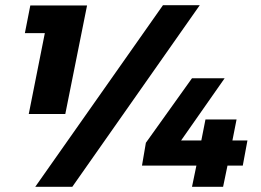

<svg xmlns="http://www.w3.org/2000/svg" viewBox="-20 -721 1009 741"><path d="M97 -700H316L232 -281H91L153 -593H76ZM935 -179 917 -82H858L841 0H721L738 -82H528L543 -170L721 -419H847L679 -179H757L773 -260H893L877 -179ZM259 0H116L609 -701H751Z"/></svg>

Font: TypoPRO Montserrat
Style: Italic
Weight: 800
Italic angle: -11.3°
Designer: Julieta Ulanovsky
Foundry: Julieta Ulanovsky
Version: Version 6.001